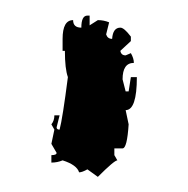

<svg xmlns="http://www.w3.org/2000/svg" viewBox="-20 -201 245 250"><path d="M107.4 29.3 93.8 19.5Q86.9 23.4 83 23.4Q80.1 13.7 61.5 7.8Q54.7 10.7 46.9 10.7V1Q53.7 1 53.7 -2L46.9 -13.7L50.8 -32.2L46.9 -39.1Q50.8 -43.9 50.8 -50.8H57.6L53.7 -35.2Q53.7 -32.2 57.6 -32.2Q61.5 -46.9 68.4 -100.6Q64.5 -111.3 64.5 -134.8H61.5V-150.4Q61.5 -174.8 75.2 -174.8Q75.2 -165 85.9 -165Q85.9 -180.7 93.8 -180.7H96.7V-168L107.4 -174.8Q115.2 -174.8 122.1 -171.9L118.2 -156.2Q120.1 -150.4 126 -150.4Q127 -165 136.7 -165Q141.6 -165 150.4 -153.3V-147.5L136.7 -134.8Q137.7 -128.9 143.6 -128.9L150.4 -131.8Q154.3 -125 154.3 -119.1Q139.6 -119.1 139.6 -97.7L143.6 -82H147.5L150.4 -100.6H158.2Q158.2 -57.6 143.6 -57.6L147.5 -39.1Q145.5 -7.8 139.6 -7.8H128.9V1L132.8 7.8Q128.9 7.8 107.4 29.3Z"/></svg>

Font: Blackcraft
Style: Regular
Weight: 400
Designer: GGBotNet
Foundry: GGBotNet
Version: 1.00